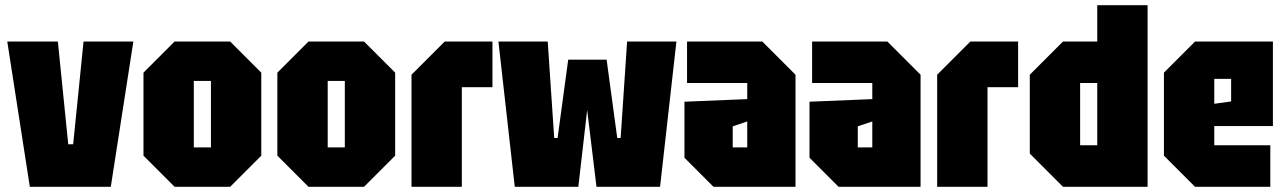

<svg xmlns="http://www.w3.org/2000/svg" viewBox="-20 -720 4957 740"><path d="M95 0 8 -560H203L243 -164H262L302 -560H494L407 0Z M533 -120V-440L653 -560H867L987 -440V-120L867 0H653ZM727 -152H793V-408H727Z M1049 -120V-440L1169 -560H1383L1503 -440V-120L1383 0H1169ZM1243 -152H1309V-408H1243Z M1566 0V-432L1694 -560H1878V-384H1760V0Z M1964 0 1901 -560H2091L2116 -188H2129L2170 -490H2318L2359 -188H2372L2397 -560H2587L2524 0H2279L2243 -296L2209 0Z M2618 -112V-328L2860 -338V-400H2628V-560H2918L3046 -432V0H2730ZM2804 -233V-152H2860V-252Z M3100 -112V-328L3342 -338V-400H3110V-560H3400L3528 -432V0H3212ZM3286 -233V-152H3342V-252Z M3592 0V-432L3720 -560H3904V-384H3786V0Z M4403 -700V0H4077L3949 -128V-432L4077 -560H4209V-700ZM4143 -160H4209V-400H4143Z M4466 -120V-440L4586 -560H4886V-234H4660V-160H4876V0H4586ZM4660 -320 4725 -329V-416H4660Z"/></svg>

Font: Tektur Condensed ExtraBold
Style: Regular
Weight: 800
Width: 3
Designer: Adam Jagosz
Foundry: Adam Jagosz
Version: Version 1.005;gftools[0.9.30]